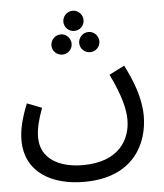

<svg xmlns="http://www.w3.org/2000/svg" viewBox="-57 -657 799 937"><g transform="rotate(-5 342.5 -188.5)"><path d="M334 -508C361 -508 383 -530 383 -557C383 -584 361 -607 334 -607C306 -607 284 -584 284 -557C284 -530 306 -508 334 -508ZM266 -398C293 -398 315 -420 315 -447C315 -474 293 -497 266 -497C238 -497 216 -474 216 -447C216 -420 238 -398 266 -398ZM402 -398C429 -398 451 -420 451 -447C451 -474 429 -497 402 -497C374 -497 352 -474 352 -447C352 -420 374 -398 402 -398ZM30 1C30 160 162 230 318 230C564 230 635 64 635 -65C635 -155 600 -241 561 -318L486 -280C538 -173 554 -105 554 -54C554 40 498 148 319 148C201 148 112 98 112 -6C112 -46 123 -92 144 -148L72 -176C43 -105 30 -47 30 1Z"/></g></svg>

Font: Noto Sans Arabic UI
Style: Regular
Weight: 400
Designer: Monotype Design Team, Nadine Chahine and Nizar Qandah
Foundry: Monotype Imaging Inc.
Version: Version 2.010